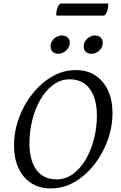

<svg xmlns="http://www.w3.org/2000/svg" viewBox="-20 -1050 680 1082"><path d="M266 12Q201 12 154.5 -19Q108 -50 83.5 -104.5Q59 -159 59 -229Q59 -310 87 -386Q115 -462 163.5 -522.5Q212 -583 274.5 -619Q337 -655 407 -655Q472 -655 518 -624.5Q564 -594 589 -539.5Q614 -485 614 -414Q614 -335 586.5 -259Q559 -183 510.5 -121.5Q462 -60 399.5 -24Q337 12 266 12ZM299 -39Q350 -39 392 -70Q434 -101 464 -153Q494 -205 510 -269Q526 -333 526 -398Q526 -495 486 -549Q446 -603 373 -603Q321 -603 279 -571.5Q237 -540 207 -487.5Q177 -435 161.5 -371.5Q146 -308 146 -243Q146 -146 185.5 -92.5Q225 -39 299 -39ZM496 -747Q474 -747 463 -758.5Q452 -770 452 -788Q452 -807 462 -821Q472 -835 486 -842.5Q500 -850 512 -850Q535 -850 547 -839Q559 -828 559 -809Q559 -790 549 -776Q539 -762 524.5 -754.5Q510 -747 496 -747ZM309 -747Q288 -747 276.5 -758.5Q265 -770 265 -789Q265 -807 275 -821Q285 -835 299.5 -842.5Q314 -850 326 -850Q349 -850 361 -839Q373 -828 373 -809Q373 -791 363 -777Q353 -763 338 -755Q323 -747 309 -747ZM567 -962H298Q297 -964 297 -970Q297 -988 303.5 -1005.5Q310 -1023 320 -1030H589Q589 -1029 589.5 -1027Q590 -1025 590 -1023Q590 -1005 584 -987.5Q578 -970 567 -962Z"/></svg>

Font: Petrona
Style: Italic
Weight: 400
Italic angle: -9°
Designer: Ringo R. Seeber
Foundry: Ringo R. Seeber
Version: Version 2.001; ttfautohint (v1.8.3)